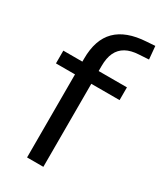

<svg xmlns="http://www.w3.org/2000/svg" viewBox="-181 -778 717 847"><g transform="rotate(30 178.0 -354.5)"><path d="M106 0V-423H9V-488H128L106 -467V-503Q106 -600 156 -650Q206 -700 307 -706L350 -709L356 -643L307 -640Q267 -638 241 -623.5Q215 -609 202 -582Q189 -555 189 -513V-475L177 -488H333V-423H189V0Z"/></g></svg>

Font: Nunito Sans 11pt
Style: Regular
Weight: 400
Version: Version 3.101;gftools[0.9.27]